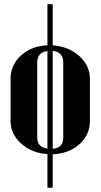

<svg xmlns="http://www.w3.org/2000/svg" viewBox="-20 -719 475 907"><path d="M204.1 -699.2H229V-504.9Q304.2 -499.5 354.5 -454.3Q404.8 -409.2 404.8 -346.2V-147.9Q404.8 -82 355 -37.6Q305.2 6.8 229 9.8V168H204.1V8.8Q130.4 4.4 80.1 -40.8Q29.8 -85.9 29.8 -147.9V-346.2Q29.8 -412.1 79.3 -457Q128.9 -502 204.1 -504.9ZM229 -479V-16.1Q254.9 -18.6 266.8 -31.5Q278.8 -44.4 278.8 -70.8V-422.9Q278.8 -473.1 229 -479ZM204.1 -17.1V-478Q155.8 -471.7 155.8 -422.9V-70.8Q155.8 -22.9 204.1 -17.1Z"/></svg>

Font: Moniqa Black Heading
Style: Regular
Weight: 900
Designer: Rajesh Rajput
Foundry: Rajesh Rajput
Version: Version 1.000